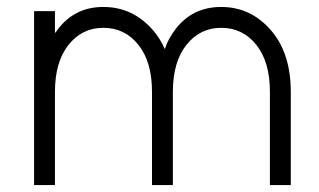

<svg xmlns="http://www.w3.org/2000/svg" viewBox="-20 -532 918 552"><path d="M816 0V-268Q816 -379 759 -445Q701 -512 616 -512Q532 -512 483 -446Q474 -434 466.5 -420.5Q459 -407 454 -391Q440 -422 420 -445Q362 -512 277 -512Q194 -512 145 -446Q144 -444 142 -441.5Q140 -439 138 -437V-500H78V0H138V-268Q138 -354 177 -403Q216 -452 277 -452Q339 -452 378 -403Q417 -354 417 -268V0H477V-268Q477 -354 516 -403Q555 -452 616 -452Q678 -452 717 -403Q756 -354 756 -268V0Z"/></svg>

Font: Unageo Variable
Style: Regular
Weight: 300
Designer: Richard Sepsi
Foundry: Richard Sepsi
Version: Version 2.200